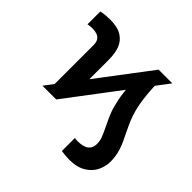

<svg xmlns="http://www.w3.org/2000/svg" viewBox="-178 -718 1089 1089"><g transform="rotate(45 366.5 -173.5)"><path d="M110.3 0 511.9 -530.3H621.9L220.7 0ZM592.1 -246.7Q602.1 -217.2 614.1 -190.8Q626.1 -164.3 639.8 -136.2Q658 -100.1 667.1 -77.4Q676.2 -54.8 682.4 -27.5Q688.5 -0.2 688.5 31.2Q688.5 68 671.9 103.9Q655.4 139.9 616.3 164.7Q577.2 189.5 513.2 189.5Q499.3 189.5 482.3 187.9Q465.4 186.4 450.2 184V79.1Q460.4 81.7 472.7 81.7Q519.4 81.7 541.2 64.8Q562.9 47.9 562.9 15.7Q562.9 -8.5 555.5 -29.2Q548 -50 530.1 -86.6Q516.9 -112.9 506.2 -137.3Q495.4 -161.6 486.1 -188.7Q478.7 -215.2 473.1 -240.8Q467.4 -266.4 463.4 -299.3Q459.4 -332.3 458.3 -371.8L560 -485.6Q561.2 -432.8 565 -389.9Q568.8 -346.9 575.5 -311.8Q582.2 -276.7 592.1 -246.7ZM152.5 -8.9V-368.9Q152.5 -392.4 143.3 -405.9Q134.1 -419.4 118.5 -425Q102.9 -430.5 81.7 -430.5Q62.3 -430.5 44.8 -427.1V-529.8Q59.1 -533.2 80.5 -535.2Q102 -537.1 119.2 -537.1Q177.1 -537.1 211.3 -515.4Q245.4 -493.6 259 -457.1Q272.5 -420.5 272.5 -368.9V-118.3Z"/></g></svg>

Font: Pretendard GOV Variable
Style: Regular
Weight: 400
Designer: Base glyphs from Inter by Rasmus Andersson; Hangul glyphs from Noto Sans CJK(Source Han Sans) by Jang Soo-young and Kang
Foundry: Kil Hyung-jin
Version: Version 1.307;Glyphs 3.2 (3192)